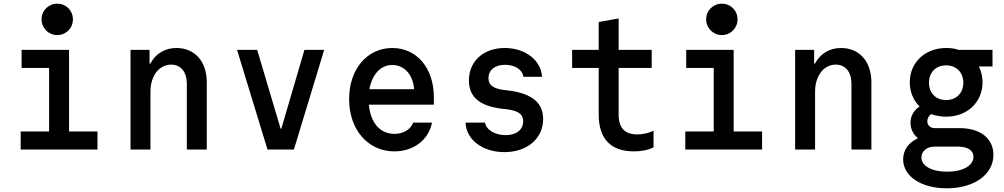

<svg xmlns="http://www.w3.org/2000/svg" viewBox="-20 -810 5440 1040"><path d="M92 0H508V-98H354V-540H97V-442H246V-98H92ZM205 -705C205 -658 243 -620 290 -620C338 -620 375 -658 375 -705C375 -753 338 -790 290 -790C243 -790 205 -753 205 -705Z M687 0H795V-314C795 -399 842 -460 907 -460C960 -460 992 -420 992 -356V0H1100V-365C1100 -477 1035 -550 936 -550C872 -550 823 -519 794 -465H790V-540H687Z M1429 0H1572L1736 -540H1629L1504 -113H1500L1373 -540H1264Z M1978 -243H2330V-283C2330 -441 2238 -550 2105 -550C1968 -550 1871 -435 1871 -273C1871 -108 1973 10 2116 10C2220 10 2302 -52 2320 -146H2218C2204 -108 2165 -85 2117 -85C2038 -85 1987 -145 1978 -243ZM2105 -458C2170 -458 2217 -406 2223 -327H1981C1996 -408 2042 -458 2105 -458Z M2502 -146C2504 -54 2594 14 2712 14C2836 14 2922 -60 2922 -165C2922 -254 2861 -304 2733 -320L2707 -323C2650 -331 2626 -350 2626 -387C2626 -431 2661 -459 2716 -459C2769 -459 2810 -433 2815 -394H2916C2911 -484 2825 -550 2714 -550C2598 -550 2520 -478 2520 -374C2520 -285 2577 -236 2699 -221L2726 -218C2788 -210 2814 -191 2814 -153C2814 -107 2776 -78 2719 -78C2661 -78 2613 -107 2607 -146Z M3331 -189V-442H3510V-540H3331V-710L3223 -691V-540H3079V-442H3223V-189C3223 -59 3288 10 3413 10C3453 10 3491 3 3520 -12V-102C3491 -88 3461 -82 3433 -82C3364 -82 3331 -117 3331 -189Z M3692 0H4108V-98H3954V-540H3697V-442H3846V-98H3692ZM3805 -705C3805 -658 3843 -620 3890 -620C3938 -620 3975 -658 3975 -705C3975 -753 3938 -790 3890 -790C3843 -790 3805 -753 3805 -705Z M4287 0H4395V-314C4395 -399 4442 -460 4507 -460C4560 -460 4592 -420 4592 -356V0H4700V-365C4700 -477 4635 -550 4536 -550C4472 -550 4423 -519 4394 -465H4390V-540H4287Z M4908 -364C4908 -311 4928 -266 4961 -233C4930 -213 4912 -182 4912 -145C4912 -112 4926 -83 4950 -64V-60C4902 -38 4872 3 4872 53C4872 145 4970 210 5108 210C5257 210 5361 135 5361 29C5361 -60 5290 -116 5179 -116H5042C5019 -116 5003 -132 5003 -154C5003 -169 5011 -183 5024 -192C5049 -183 5076 -178 5105 -178C5219 -178 5302 -256 5302 -364C5302 -395 5295 -423 5283 -448V-450H5356V-540H5172C5152 -547 5129 -550 5105 -550C4991 -550 4908 -472 4908 -364ZM5042 -16H5167C5221 -16 5253 4 5253 39C5253 87 5196 120 5110 120C5027 120 4971 89 4971 43C4971 9 5001 -16 5042 -16ZM5105 -268C5049 -268 5012 -306 5012 -362C5012 -418 5049 -456 5105 -456C5160 -456 5198 -418 5198 -362C5198 -306 5160 -268 5105 -268Z"/></svg>

Font: CommitMono
Style: 600Regular
Weight: 600
Monospace: yes
Designer: Eigil Nikolajsen
Foundry: Eigil Nikolajsen
Version: Version 1.143